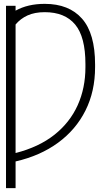

<svg xmlns="http://www.w3.org/2000/svg" viewBox="-20 -757 517 981"><path d="M59.6 -727.5V-702.6Q122.1 -737.3 208.5 -737.3Q332.5 -737.3 399.2 -661.6Q465.8 -585.9 465.8 -427.7V-414.1Q465.8 -290 416.5 -191.9Q367.2 -93.8 276.1 -27.3Q185.1 39.1 59.6 67.9V204.1H10.7V-727.5ZM59.6 24.9Q178.2 -5.4 257.6 -68.1Q336.9 -130.9 376.7 -219Q416.5 -307.1 416.5 -413.6V-429.7Q416.5 -568.4 364 -631.6Q311.5 -694.8 208.5 -694.8Q157.2 -694.8 120.8 -678.2Q84.5 -661.6 59.6 -631.8Z"/></svg>

Font: Inter Display Extra Light
Style: Regular
Weight: 200
Designer: Rasmus Andersson
Foundry: rsms
Version: Version 4.000;git-4fc901f